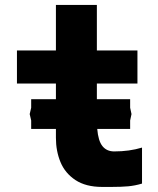

<svg xmlns="http://www.w3.org/2000/svg" viewBox="-20 -754 640 776"><path d="M206 -197V-233H106V-267L100 -293L106 -318.5V-353H206V-416.5H48.5V-550H206V-734H371.5V-550H535.5V-416.5H371.5V-353H506V-318.5L511.5 -293L506 -267V-233H373Q377 -184.5 394.2 -163.2Q411.5 -142 441.5 -142Q503 -142 554 -157.5V-12Q525.5 -3.5 498 -1Q470.5 1.5 430 1.5H393Q327 1.5 285 -26.2Q243 -54 224.5 -98.8Q206 -143.5 206 -197Z"/></svg>

Font: JuliaMono Black
Style: Regular
Weight: 900
Monospace: yes
Designer: cormullion
Foundry: corm
Version: Version 0.054; ttfautohint (v1.8.4)